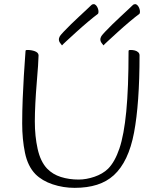

<svg xmlns="http://www.w3.org/2000/svg" viewBox="-20 -893 748 926"><path d="M340 13Q285 13 234 -4Q183 -21 151 -53Q114 -91 100.5 -156Q87 -221 87 -298Q87 -357 89.5 -417Q92 -477 95 -527Q98 -577 100.5 -609Q103 -641 103 -645Q103 -649 104.5 -650.5Q106 -652 113 -652Q122 -652 131 -650.5Q140 -649 148 -646Q156 -643 161 -638Q166 -633 166 -626Q166 -612 163.5 -575.5Q161 -539 157 -491.5Q153 -444 150.5 -395Q148 -346 148 -307Q148 -236 161.5 -175Q175 -114 207 -80Q234 -52 273.5 -39.5Q313 -27 359 -27Q396 -27 435.5 -40.5Q475 -54 501 -79Q534 -112 556 -177Q578 -242 589 -355.5Q600 -469 600 -645Q600 -649 601.5 -650.5Q603 -652 610 -652Q621 -652 630.5 -649.5Q640 -647 646.5 -641Q653 -635 653 -626Q653 -394 626.5 -253.5Q600 -113 529 -48Q495 -17 448 -2Q401 13 340 13ZM479 -674Q478 -676 471 -684.5Q464 -693 464 -703Q464 -707 465.5 -711Q467 -715 469 -719Q473 -725 487.5 -740.5Q502 -756 522 -775.5Q542 -795 562.5 -814Q583 -833 598.5 -847.5Q614 -862 619 -867Q623 -871 626 -872Q629 -873 632 -873Q638 -873 643.5 -867Q649 -861 652 -852.5Q655 -844 655 -838Q655 -834 654.5 -831Q654 -828 652 -826Q633 -812 604.5 -788Q576 -764 548 -738.5Q520 -713 500.5 -695Q481 -677 479 -674ZM279 -674Q278 -676 271 -684.5Q264 -693 264 -703Q264 -707 265.5 -711Q267 -715 269 -719Q273 -725 287.5 -740.5Q302 -756 322 -775.5Q342 -795 362.5 -814Q383 -833 398.5 -847.5Q414 -862 419 -867Q423 -871 426 -872Q429 -873 432 -873Q438 -873 443.5 -867Q449 -861 452 -852.5Q455 -844 455 -838Q455 -834 454.5 -831Q454 -828 452 -826Q433 -812 404.5 -788Q376 -764 348 -738.5Q320 -713 300.5 -695Q281 -677 279 -674Z"/></svg>

Font: Briem Hand Thin
Style: Regular
Weight: 100
Designer: Gunnlaugur SE Briem, Eben Sorkin
Foundry: Sorkin Type Co.
Version: Version 1.003